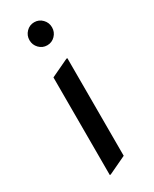

<svg xmlns="http://www.w3.org/2000/svg" viewBox="-199 -796 692 865"><g transform="rotate(-30 146.5 -363.5)"><path d="M188 -729.5Q205.1 -711.9 205.1 -687.3Q205.1 -662.6 188 -645Q170.9 -627.4 146.5 -627.4Q122.1 -627.4 105 -645Q87.9 -662.6 87.9 -687.3Q87.9 -711.9 105 -729.5Q122.1 -747.1 146.5 -747.1Q170.9 -747.1 188 -729.5ZM102.5 19.5H97.7V-488.3L190.4 -532.2H195.3V-24.4Z"/></g></svg>

Font: Nova Flat
Style: Book
Weight: 400
Version: Version 2.000